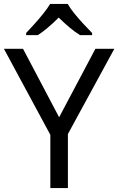

<svg xmlns="http://www.w3.org/2000/svg" viewBox="-20 -964 606 984"><path d="M283 -363 469 -714H566L328 -277V0H238V-273L0 -714H98ZM327 -944Q339 -922 361.5 -894.5Q384 -867 408.5 -840.5Q433 -814 452 -795V-784H390Q364 -800 336 -823.5Q308 -847 281 -874Q254 -847 227 -824Q200 -801 174 -784H114V-795Q133 -815 156.5 -841Q180 -867 202 -894.5Q224 -922 237 -944Z"/></svg>

Font: Noto Sans Balinese
Style: Regular
Weight: 400
Designer: Aditya Bayu, David Williams
Foundry: David Williams
Version: Version 2.003